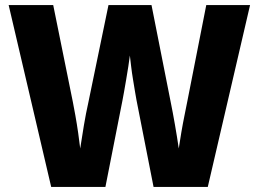

<svg xmlns="http://www.w3.org/2000/svg" viewBox="-20 -734 1016 754"><path d="M962 -714 796 0H583L516 -341Q514 -351 510.5 -372.5Q507 -394 502.5 -421Q498 -448 495 -473.5Q492 -499 490 -516Q488 -499 484 -473.5Q480 -448 475.5 -421.5Q471 -395 467 -372.5Q463 -350 461 -340L394 0H181L14 -714H189L266 -334Q270 -314 276 -280.5Q282 -247 287 -212Q292 -177 295 -151Q301 -192 309.5 -242Q318 -292 326 -327L406 -714H575L651 -330Q658 -296 667 -244.5Q676 -193 682 -151Q686 -178 692 -213.5Q698 -249 705 -283Q712 -317 716 -338L790 -714Z"/></svg>

Font: Noto Sans Disp ExtBd
Style: Regular
Weight: 800
Designer: Monotype Design Team
Foundry: Monotype Imaging Inc.
Version: Version 2.000;GOOG;noto-source:20170915:90ef993387c0; ttfaut